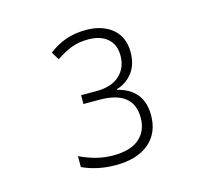

<svg xmlns="http://www.w3.org/2000/svg" viewBox="-73 -937 675 612"><g transform="rotate(-15 265.0 -630.5)"><path d="M239 -410Q178 -410 129 -433V-469Q156 -456 183 -449Q210 -442 239 -442Q296 -442 325 -467Q354 -492 354 -536Q354 -625 241 -625H189V-654H240Q289 -654 316 -678.5Q343 -703 343 -744Q343 -780 320 -800Q297 -820 256 -820Q224 -820 199 -810Q174 -800 150 -783L134 -809Q159 -829 189.5 -840Q220 -851 257 -851Q311 -851 344 -823.5Q377 -796 377 -746Q377 -705 356.5 -678.5Q336 -652 304 -643V-641Q388 -620 388 -535Q388 -476 348.5 -443Q309 -410 239 -410Z"/></g></svg>

Font: Noto Sans Mono Condensed ExtraLight
Style: Regular
Weight: 200
Width: 3
Designer: Monotype Design Team
Foundry: Monotype Imaging Inc.
Version: Version 2.014; ttfautohint (v1.8.4.7-5d5b)